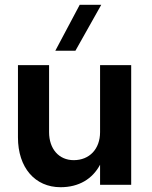

<svg xmlns="http://www.w3.org/2000/svg" viewBox="-20 -772 633 802"><path d="M185 -220V-500H55V-198C55 -72 126 10 233 10C309 10 366 -24 398 -84V0H528V-500H398V-220C398 -150 354 -103 288 -103C226 -103 185 -150 185 -220ZM211 -560H295L403 -752H313Z"/></svg>

Font: Goli SemiBold
Style: Regular
Weight: 600
Designer: jaikishan Patel
Foundry: MagicType
Version: Version 1.000;Glyphs 3.2 (3242)